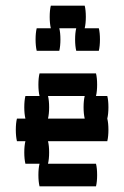

<svg xmlns="http://www.w3.org/2000/svg" viewBox="-20 -660 440 680"><path d="M360 -240Q364 -224 364 -200Q364 -177 360 -160H150Q154 -144 154 -120Q154 -97 150 -80H320Q324 -64 324 -40Q324 -17 320 0H120Q116 -17 116 -40Q116 -64 120 -80H70Q66 -97 66 -120Q66 -144 70 -160H40Q36 -177 36 -200Q36 -224 40 -240H70Q66 -257 66 -280Q66 -304 70 -320H120Q116 -337 116 -360Q116 -384 120 -400H320Q324 -384 324 -360Q324 -337 320 -320H360Q364 -304 364 -280Q364 -257 360 -240ZM276 -280Q276 -304 280 -320H150Q154 -304 154 -280Q154 -257 150 -240H280Q276 -257 276 -280ZM334 -520Q334 -497 330 -480H250Q246 -497 246 -520Q246 -544 250 -560H190Q194 -544 194 -520Q194 -497 190 -480H110Q106 -497 106 -520Q106 -544 110 -560H160Q156 -577 156 -600Q156 -624 160 -640H280Q284 -624 284 -600Q284 -577 280 -560H330Q334 -544 334 -520Z"/></svg>

Font: VT323
Style: Regular
Weight: 400
Monospace: yes
Designer: Peter Hull
Version: Version 2.000